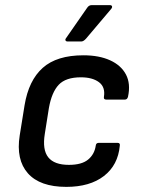

<svg xmlns="http://www.w3.org/2000/svg" viewBox="-20 -718 552 750"><path d="M239 12Q136 12 89 -41Q42 -94 57 -189L76 -307Q92 -404 147 -453Q202 -502 306 -502Q367 -502 410 -482.5Q453 -463 472 -427Q491 -391 480 -340Q477 -329 468 -329H395Q384 -329 386 -340Q392 -378 366.5 -397Q341 -416 296 -416Q237 -416 209.5 -387Q182 -358 171 -296L155 -195Q145 -133 168.5 -103.5Q192 -74 249 -74Q299 -74 324 -94.5Q349 -115 354 -149Q355 -160 366 -160H439Q450 -160 448 -149Q441 -73 386 -30.5Q331 12 239 12ZM243 -556Q238 -556 236 -560Q234 -564 238 -569L320 -687Q327 -698 338 -698H409Q416 -698 417.5 -693.5Q419 -689 415 -684L316 -567Q306 -556 298 -556Z"/></svg>

Font: Sofia Sans SemiBold
Style: Italic
Weight: 600
Italic angle: -9°
Designer: Botio Nikoltchev, Ani Petrova
Foundry: lettersoup
Version: Version 4.100-B